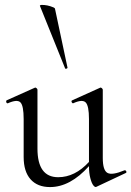

<svg xmlns="http://www.w3.org/2000/svg" viewBox="-20 -751 533 779"><path d="M244 -474 142 -727Q141 -730 147 -731Q171 -732 197 -721Q203 -718 203 -716L254 -476Q254 -475 252 -473.5Q250 -472 247 -472Q244 -472 244 -474ZM485 -60Q488 -61 490.5 -58.5Q493 -56 493 -53Q493 -50 490 -49L371 7Q366 10 359 1.5Q352 -7 346.5 -28Q341 -49 341 -76V-77Q265 8 183 8Q132 8 104 -23.5Q76 -55 76 -114V-268Q76 -322 63 -335.5Q50 -349 12 -332Q9 -331 7 -333.5Q5 -336 5 -339.5Q5 -343 7 -344L121 -395Q124 -397 128 -393.5Q132 -390 132 -387V-148Q132 -32 216 -32Q284 -32 341 -94V-268Q341 -322 327.5 -335.5Q314 -349 277 -332Q275 -331 272.5 -334Q270 -337 270 -340Q270 -343 273 -344L386 -395Q389 -397 393 -393.5Q397 -390 397 -387V-110Q397 -60 416 -49.5Q435 -39 485 -60Z"/></svg>

Font: Cormorant
Style: Regular
Weight: 400
Designer: Christian Thalmann (Catharsis Fonts)
Version: Version 1.000;PS 001.000;hotconv 1.0.70;makeotf.lib2.5.58329